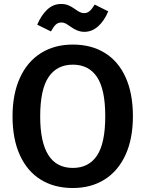

<svg xmlns="http://www.w3.org/2000/svg" viewBox="-20 -930 731 965"><path d="M648 -346Q648 -233 611 -152Q574 -71 506 -28Q438 15 346 15Q253 15 185 -27Q117 -69 80 -150Q43 -231 43 -345Q43 -457 80 -538.5Q117 -620 185.5 -663Q254 -706 346 -706Q439 -706 507 -664Q575 -622 611.5 -541Q648 -460 648 -346ZM182 -345Q182 -86 346 -86Q426 -86 467.5 -148Q509 -210 509 -346Q509 -481 467.5 -543Q426 -605 346 -605Q266 -605 224 -542.5Q182 -480 182 -345ZM336 -795Q319 -807 309.5 -812Q300 -817 289 -817Q272 -817 260.5 -806.5Q249 -796 236 -772L167 -806Q187 -853 217 -881.5Q247 -910 287 -910Q308 -910 323.5 -903.5Q339 -897 356 -885Q371 -874 381.5 -869Q392 -864 403 -864Q418 -864 430 -874Q442 -884 456 -907L524 -873Q504 -825 473 -797.5Q442 -770 404 -770Q370 -770 336 -795Z"/></svg>

Font: Fira Sans Medium
Style: Regular
Weight: 500
Designer: bBox Type GmbH & Carrois Corporate GbR & Edenspiekermann AG
Foundry: bBox Type GmbH & Carrois Corporate GbR & Edenspiekermann AG
Version: Version 4.301